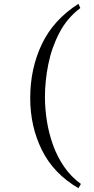

<svg xmlns="http://www.w3.org/2000/svg" viewBox="-20 -872 490 1004"><path d="M390 112Q260 36 199 -87.5Q138 -211 138 -359Q138 -513 198.5 -640.5Q259 -768 390 -852L400 -830Q331 -778 290.5 -700.5Q250 -623 232.5 -535.5Q215 -448 215 -365Q215 -305 225 -240.5Q235 -176 257 -114.5Q279 -53 315 -0.5Q351 52 403 90Z"/></svg>

Font: Kaisei Tokumin
Style: Regular
Weight: 400
Designer: Font-Kai, 金井和夫
Foundry: KAZUO KANAI
Version: Version 5.003